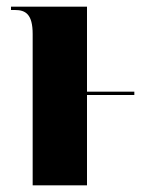

<svg xmlns="http://www.w3.org/2000/svg" viewBox="-20 -556 431 576"><path d="M78 -454V0H241V-271H383V-281H241V-536H13V-526H25C57 -526 78 -513 78 -454Z"/></svg>

Font: Noto Serif Display ExtraCondensed Black
Style: Regular
Weight: 900
Width: 2
Designer: Monotype Design Team
Foundry: Monotype Imaging Inc.
Version: Version 2.009